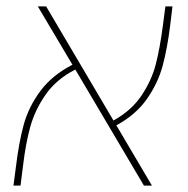

<svg xmlns="http://www.w3.org/2000/svg" viewBox="-20 -579 586 599"><path d="M343 -188 454 0H429L215 -362Q156 -332 122.5 -284Q89 -236 74.5 -183.5Q60 -131 52 -63L44 0H22L30 -61Q39 -135 54 -190Q69 -245 105.5 -294.5Q142 -344 206 -377L98 -559H124L334 -203Q390 -234 421.5 -281Q453 -328 466 -378.5Q479 -429 488 -498L496 -559H518L511 -500Q502 -428 487.5 -374Q473 -320 438.5 -270.5Q404 -221 343 -188Z"/></svg>

Font: FiraGO Thin
Style: Italic
Weight: 100
Italic angle: -8°
Designer: bBox Type GmbH
Foundry: bBox Type GmbH
Version: Version 1.001